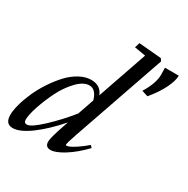

<svg xmlns="http://www.w3.org/2000/svg" viewBox="-168 -873 1011 1032"><g transform="rotate(30 337.5 -356.5)"><path d="M43.5 11.2Q-2 11.2 -2 -44.9Q-2 -72.8 8.8 -112.1Q19.5 -151.4 38.3 -193.4Q57.1 -235.4 84.5 -276.9Q111.8 -318.4 142.3 -351.3Q172.9 -384.3 209.7 -404.5Q246.6 -424.8 282.2 -424.8Q340.8 -424.8 359.9 -374L466.3 -682.1L397 -693.8L406.7 -725.1L546.4 -712.9L556.2 -697.8L358.4 -127.4Q337.4 -66.9 337.4 -55.2Q337.4 -51.3 341.3 -51.3Q347.7 -51.3 359.6 -55.9Q371.6 -60.5 397.5 -77.4Q423.3 -94.2 454.1 -120.6L465.8 -107.9Q413.1 -52.7 361.3 -20.5Q309.6 11.7 279.3 11.7Q246.1 11.7 246.1 -22Q246.1 -45.9 274.9 -129.4L286.6 -163.6Q217.3 -84.5 152.6 -36.6Q87.9 11.2 43.5 11.2ZM586.4 -499 548.3 -511.2Q592.3 -583 592.3 -635.3Q592.3 -665.5 591.3 -679.2H677.2Q677.2 -648.4 654.5 -601.1Q631.8 -553.7 586.4 -499ZM82.5 -64Q82.5 -43 101.1 -43Q126.5 -43 190.7 -103.3Q254.9 -163.6 311 -233.4L345.7 -334.5Q328.6 -394 288.1 -394Q251.5 -394 212.4 -353Q173.3 -312 145.8 -256.6Q118.2 -201.2 100.3 -147Q82.5 -92.8 82.5 -64Z"/></g></svg>

Font: Elstob 18pt Medium
Style: Italic
Weight: 500
Italic angle: -20°
Designer: Peter S. Baker
Version: Version 1.015